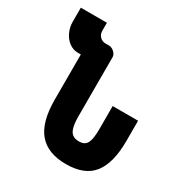

<svg xmlns="http://www.w3.org/2000/svg" viewBox="-173 -853 946 998"><g transform="rotate(30 300.0 -353.5)"><path d="M576 -365H423.5V-232.5Q423.5 -187.5 417.8 -163Q412 -138.5 399 -128.2Q386 -118 362.5 -118Q338.5 -118 324 -128.8Q309.5 -139.5 302.8 -164.2Q296 -189 296 -232.5V-584.5Q296 -595 289.2 -605Q282.5 -615 271.8 -621.5Q261 -628 250 -628H228Q209 -628 195 -641.8Q181 -655.5 181 -678.5V-725H24.5V-640.5Q24.5 -608.5 37.8 -579.5Q51 -550.5 75 -532.5Q99 -514.5 128.5 -514.5H146V-243Q146 -109 199.8 -45.5Q253.5 18 363 18Q475.5 18 525.8 -47Q576 -112 576 -243Z"/></g></svg>

Font: JuliaMono ExtraBold
Style: Regular
Weight: 800
Monospace: yes
Designer: cormullion
Foundry: corm
Version: Version 0.055; ttfautohint (v1.8.4)